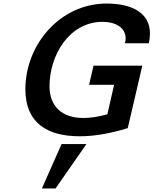

<svg xmlns="http://www.w3.org/2000/svg" viewBox="-20 -755 865 1082"><path d="M123 -252C123 -62 246 13 430 13C512 13 602 -3 700 -33L782 -385H507L482 -277H623L585 -111C539 -98 492 -90 450 -90C329 -90 259 -156 259 -269C259 -441 368 -632 559 -632C628 -632 688 -601 688 -539C688 -531 687 -521 684 -511H819C823 -531 825 -549 825 -567C825 -682 724 -735 581 -735C318 -735 123 -503 123 -252ZM467 57H327L216 307H293Z"/></svg>

Font: Perun SemiBold Italic
Style: Regular
Weight: 400
Italic angle: -12°
Foundry: Copyright (c) Stefan Peev, Context Ltd, 2016
Version: Version 1.026